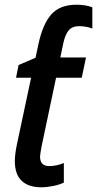

<svg xmlns="http://www.w3.org/2000/svg" viewBox="-20 -785 412 815"><path d="M43 -101Q43 -130 52 -173L112 -455H48L59 -509L131 -540L143 -597Q161 -682 197.5 -723.5Q234 -765 305 -765Q343 -765 372 -754V-664Q362 -668 346.5 -671Q331 -674 316 -674Q287 -674 272 -656.5Q257 -639 249 -603L236 -541H345L327 -455H218L157 -166Q150 -129 150 -120Q150 -80 189 -80Q219 -80 251 -93V-10Q233 -1 206 4.5Q179 10 155 10Q101 10 72 -17.5Q43 -45 43 -101Z"/></svg>

Font: Noto Sans UI NarrowMedium
Style: Italic
Weight: 500
Width: 4
Italic angle: -12°
Designer: Monotype Design Team
Foundry: Monotype Imaging Inc.
Version: Version 1.001